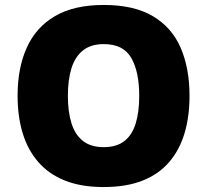

<svg xmlns="http://www.w3.org/2000/svg" viewBox="-20 -745 837 775"><path d="M745 -358Q745 -275 725 -207.5Q705 -140 663 -91Q621 -42 555.5 -16Q490 10 398 10Q308 10 242.5 -16Q177 -42 134.5 -91Q92 -140 71.5 -207.5Q51 -275 51 -359Q51 -470 88 -552.5Q125 -635 202 -680Q279 -725 399 -725Q521 -725 597.5 -679.5Q674 -634 709.5 -551.5Q745 -469 745 -358ZM254 -358Q254 -294 268.5 -247.5Q283 -201 315 -176Q347 -151 398 -151Q451 -151 482.5 -176Q514 -201 528 -247.5Q542 -294 542 -358Q542 -455 510 -511Q478 -567 399 -567Q347 -567 315 -541.5Q283 -516 268.5 -469.5Q254 -423 254 -358Z"/></svg>

Font: Noto Sans Thai Black
Style: Regular
Weight: 900
Version: Version 2.001